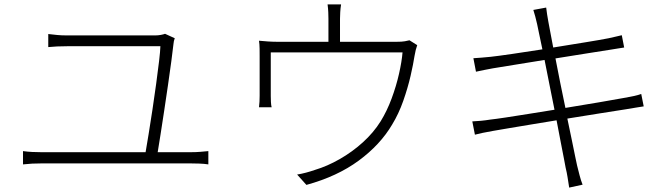

<svg xmlns="http://www.w3.org/2000/svg" viewBox="-20 -812 3040 868"><path d="M770 -639.2Q767.6 -632.8 766.1 -626Q764.6 -619.1 764.2 -612.8Q761.2 -584 754.6 -535.6Q748 -487.3 739.7 -429Q731.4 -370.6 722.4 -312.3Q713.4 -253.9 705.8 -204.3Q698.2 -154.8 692.9 -124H845.2Q865.2 -124 884.3 -125.5Q903.3 -127 921.9 -128.9V-68.8Q902.3 -71.8 880.4 -72.5Q858.4 -73.2 845.2 -73.2H165Q145.5 -73.2 125.7 -72.3Q106 -71.3 84 -68.8V-128.9Q105 -126 125.2 -125Q145.5 -124 165 -124H638.2Q643.6 -154.8 651.9 -205.8Q660.2 -256.8 669.2 -316.2Q678.2 -375.5 686 -433.1Q693.8 -490.7 699.2 -536.1Q704.6 -581.5 705.1 -603H283.2Q235.4 -603 198.2 -599.1V-658.2Q219.2 -655.8 238.5 -653.8Q257.8 -651.9 282.2 -651.9H682.1Q694.8 -651.9 707.5 -654.3Q720.2 -656.7 726.1 -659.2Z M1522 -792Q1519 -773.9 1518.1 -756.3Q1517.1 -738.8 1517.1 -727.1V-623H1771Q1797.4 -623 1810.5 -625.5Q1823.7 -627.9 1831.1 -629.9L1866.2 -607.9Q1858.9 -588.4 1854 -559.1Q1848.6 -523.4 1836.2 -469.2Q1823.7 -415 1803.2 -356.4Q1782.7 -297.9 1752.9 -249Q1699.2 -157.7 1601.8 -85.9Q1504.4 -14.2 1365.2 23.9L1323.2 -22.9Q1342.3 -25.9 1363.3 -31.5Q1384.3 -37.1 1403.8 -43.9Q1459.5 -60.5 1515.9 -92.8Q1572.3 -125 1620.6 -168.7Q1668.9 -212.4 1701.2 -264.2Q1729.5 -310.1 1750.5 -366.7Q1771.5 -423.3 1783.9 -478.5Q1796.4 -533.7 1799.8 -575.2H1204.1V-377.9Q1204.1 -366.7 1204.8 -351.3Q1205.6 -335.9 1208 -327.1H1150.9Q1152.3 -336.9 1153.1 -352.3Q1153.8 -367.7 1153.8 -378.9V-556.2Q1153.8 -570.8 1153.6 -591.6Q1153.3 -612.3 1150.9 -627.9Q1170.4 -626 1192.4 -624.5Q1214.4 -623 1238.8 -623H1464.8V-727.1Q1464.8 -738.8 1464.1 -756.3Q1463.4 -773.9 1460.9 -792Z M2408.2 -703.1Q2404.3 -721.2 2399.9 -737.1Q2395.5 -752.9 2391.1 -767.1L2449.2 -777.8Q2450.7 -764.6 2453.4 -746.8Q2456.1 -729 2459 -713.9Q2460 -708 2466.1 -676Q2472.2 -644 2481 -597.2Q2559.1 -609.9 2628.2 -621.1Q2697.3 -632.3 2731.9 -639.2Q2752.9 -643.6 2767.1 -647.2Q2781.2 -650.9 2791 -652.8L2801.8 -597.2Q2794.4 -596.2 2777.8 -593.5Q2761.2 -590.8 2743.2 -587.9Q2707 -582 2637.7 -571.3Q2568.4 -560.5 2491.2 -547.9Q2501 -497.1 2512.5 -439Q2523.9 -380.9 2536.1 -324.2Q2616.2 -337.4 2687.7 -349.4Q2759.3 -361.3 2799.8 -369.1Q2828.6 -374 2847.2 -378.2Q2865.7 -382.3 2878.9 -387.2L2890.1 -331.1Q2877.4 -329.6 2857.2 -325.9Q2836.9 -322.3 2809.1 -317.9Q2764.6 -311 2693.8 -299.8Q2623 -288.6 2544.9 -275.9Q2556.2 -222.7 2565.4 -177.5Q2574.7 -132.3 2580.8 -102.1Q2586.9 -71.8 2588.9 -64Q2594.2 -42.5 2600.3 -19Q2606.4 4.4 2613.8 22.9L2553.2 36.1Q2549.3 11.2 2545.9 -10.5Q2542.5 -32.2 2537.1 -54.2Q2535.6 -62.5 2529.8 -93Q2523.9 -123.5 2515.1 -168.9Q2506.3 -214.4 2496.1 -268.1Q2436 -258.3 2379.9 -249Q2323.7 -239.7 2279.1 -232.2Q2234.4 -224.6 2209 -220.2Q2181.2 -215.3 2162.4 -211.4Q2143.6 -207.5 2127 -203.1L2115.2 -263.2Q2131.3 -263.7 2154.1 -265.9Q2176.8 -268.1 2193.8 -271Q2220.2 -273.9 2265.9 -280.8Q2311.5 -287.6 2368.7 -296.9Q2425.8 -306.2 2486.8 -315.9Q2475.6 -373 2463.6 -431.6Q2451.7 -490.2 2441.9 -541Q2367.7 -528.8 2303.5 -518.6Q2239.3 -508.3 2207 -502.9Q2187.5 -499 2169.9 -495.8Q2152.3 -492.7 2131.8 -487.8L2120.1 -548.8Q2136.7 -549.8 2155.3 -551.3Q2173.8 -552.7 2198.2 -555.2Q2229.5 -558.6 2293.7 -567.9Q2357.9 -577.1 2432.1 -588.9Q2422.4 -634.8 2416 -665.5Q2409.7 -696.3 2408.2 -703.1Z"/></svg>

Font: Source Han Sans CN Light
Style: Regular
Weight: 300
Designer: Ryoko NISHIZUKA  (kana, bopomofo & ideographs); Paul D. Hunt (Latin, Greek & Cyrillic); Sandoll Communications , Soo-you
Foundry: Adobe
Version: Version 2.000;hotconv 1.0.107;makeotfexe 2.5.65593